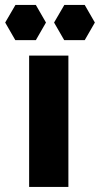

<svg xmlns="http://www.w3.org/2000/svg" viewBox="-50 -738 394 758"><path d="M220 -518.5V0H65V-518.5ZM131.5 -649 91.5 -718.5H11L-29.5 -649L10.5 -579.5H91.5ZM324.5 -649 284.5 -718.5H204L163.5 -649L203.5 -579.5H284.5Z"/></svg>

Font: LatoHex
Style: Regular
Weight: 900
Designer: Lukasz Dziedzic
Foundry: tyPoland Lukasz Dziedzic
Version: Version 1.104; Western+Polish opensource